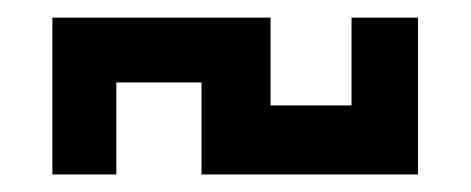

<svg xmlns="http://www.w3.org/2000/svg" viewBox="-20 -405 540 220"><path d="M113.3 -310.5H210.9V-205.1H459V-384.8H382.8V-284.2H290V-384.8H40V-205.1H113.3Z"/></svg>

Font: Geo
Style: Regular
Weight: 500
Version: Version 001.2